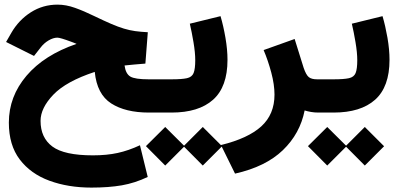

<svg xmlns="http://www.w3.org/2000/svg" viewBox="-20 -496 1755 846"><path d="M630.9 283.7Q574.7 310.5 516.8 320.6Q459 330.6 382.8 330.6Q280.3 330.6 197.8 300.3Q115.2 270 67.1 206.8Q19 143.6 19 44.4Q19 -70.8 96.9 -162.4Q174.8 -253.9 317.4 -302.7Q311 -305.2 304.7 -307.9Q298.3 -310.5 292.5 -312.5Q245.1 -330.1 232.9 -330.1Q214.8 -330.1 194.1 -317.9Q173.3 -305.7 158.2 -285.6L129.9 -249.5L6.8 -311L29.8 -351.1Q62.5 -407.7 115.7 -441.7Q168.9 -475.6 233.4 -475.6Q271 -475.6 310.5 -461.4Q350.1 -447.3 394 -425.8Q438.5 -404.3 469.7 -390.9Q501 -377.4 526.1 -369.9Q551.3 -362.3 575.9 -358.9Q600.6 -355.5 631.3 -354L620.6 -215.8Q597.7 -213.9 574 -211.9Q550.3 -210 528.8 -207.5Q533.7 -170.9 554.2 -158.7Q574.7 -146.5 634.8 -146.5H682.6V0H636.2Q532.7 0 470 -40.3Q407.2 -80.6 397.5 -179.2Q271.5 -137.7 215.1 -78.9Q158.7 -20 158.7 36.6Q158.7 110.8 210.9 149.7Q263.2 188.5 389.6 188.5Q450.2 188.5 498.3 178Q546.4 167.5 596.7 144Z M951.7 -424.8Q964.4 -381.8 973.4 -329.6Q982.4 -277.3 982.4 -232.4Q982.4 -113.3 918.9 -56.6Q855.5 0 735.8 0H663.1V-146.5H735.8Q781.2 -146.5 803.5 -151.4Q825.7 -156.2 833 -174.1Q840.3 -191.9 840.3 -231Q840.3 -264.2 832.5 -310.3Q824.7 -356.4 816.4 -391.6ZM623 147.9 708 63.5 791 146 873.5 63.5 958.5 148.4 873.5 233.4 791 150.4 708 233.4Z M1322.3 -9.3Q1302.2 92.8 1226.3 165.8Q1150.4 238.8 1015.6 269L953.6 143.1Q1073.2 113.8 1131.3 60.8Q1189.5 7.8 1189.5 -79.1Q1189.5 -123 1175.3 -176.3Q1161.1 -229.5 1141.6 -275.4L1278.3 -324.2L1317.9 -197.3Q1328.6 -166 1340.6 -156.2Q1352.5 -146.5 1377.4 -146.5H1396.5V0H1382.8Q1365.7 0 1350.3 -2.7Q1335 -5.4 1322.3 -9.3Z M1665.5 -424.8Q1678.2 -381.8 1687.3 -329.6Q1696.3 -277.3 1696.3 -232.4Q1696.3 -113.3 1632.8 -56.6Q1569.3 0 1449.7 0H1377V-146.5H1449.7Q1495.1 -146.5 1517.3 -151.4Q1539.6 -156.2 1546.9 -174.1Q1554.2 -191.9 1554.2 -231Q1554.2 -264.2 1546.4 -310.3Q1538.6 -356.4 1530.3 -391.6ZM1336.9 147.9 1421.9 63.5 1504.9 146 1587.4 63.5 1672.4 148.4 1587.4 233.4 1504.9 150.4 1421.9 233.4Z"/></svg>

Font: Vazir Black FD
Style: Black-FD
Weight: 900
Designer: Saber Rastikerdar
Foundry: Saber Rastikerdar
Version: Version 30.0.0